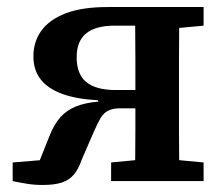

<svg xmlns="http://www.w3.org/2000/svg" viewBox="-20 -515 635 546"><path d="M287 -495H559V-442L451 -432L412 -442H305Q252 -442 225 -420Q198 -398 198 -352Q198 -304 225.5 -281.5Q253 -259 309 -259H401V-207H322Q301 -207 288 -200.5Q275 -194 266.5 -180Q258 -166 248 -143L212 -60Q203 -34 190 -18.5Q177 -3 156 4Q135 11 102 11Q77 11 56 7.5Q35 4 16 0V-53L138 -63L81 -29L121 -129Q134 -162 152 -182Q170 -202 196.5 -212.5Q223 -223 260 -226L258 -230Q198 -233 157 -248Q116 -263 95.5 -289.5Q75 -316 75 -355Q75 -396 97.5 -427.5Q120 -459 166.5 -477Q213 -495 287 -495ZM364 0Q364 -31 364.5 -68Q365 -105 365 -144Q365 -183 365 -218V-264Q365 -305 365 -347Q365 -389 364.5 -427Q364 -465 364 -495H490Q490 -465 489.5 -427.5Q489 -390 489 -351Q489 -312 489 -277V-218Q489 -183 489 -144Q489 -105 489.5 -68Q490 -31 490 0ZM296 0V-53L401 -63H453L559 -53V0Z"/></svg>

Font: Source Serif 4 SemiBold
Style: Regular
Weight: 600
Designer: Frank Grießhammer
Foundry: Adobe Systems Incorporated
Version: Version 4.004;hotconv 1.0.116;makeotfexe 2.5.65601